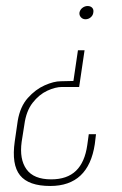

<svg xmlns="http://www.w3.org/2000/svg" viewBox="-20 -514 406 638"><path d="M261 -347 243 -225Q229 -225 214.5 -225Q200 -225 186 -225Q164 -225 137 -212.5Q110 -200 88.5 -172.5Q67 -145 61 -100L52 -43Q44 15 68 48.5Q92 82 150 82Q203 82 232.5 53.5Q262 25 270 -32L275 -68H299L295 -35Q274 104 147 104Q75 104 46.5 68.5Q18 33 29 -44L39 -113Q47 -160 72.5 -188.5Q98 -217 128.5 -230.5Q159 -244 182 -244Q193 -244 203.5 -244.5Q214 -245 224 -245L239 -347ZM271 -494Q281 -494 286.5 -488Q292 -482 290 -472Q289 -463 281.5 -456.5Q274 -450 264 -450Q255 -450 249 -456.5Q243 -463 244 -472Q246 -482 254 -488Q262 -494 271 -494Z"/></svg>

Font: Alumni Sans Thin
Style: Italic
Weight: 100
Italic angle: -8°
Designer: Robert E. Leuschke
Foundry: Robert E. Leuschke
Version: Version 1.016